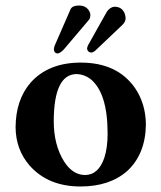

<svg xmlns="http://www.w3.org/2000/svg" viewBox="-20 -673 591 703"><path d="M439.9 -604.5Q439 -591.8 426.8 -580.6L329.1 -487.8Q321.3 -481 314 -480.5Q300.3 -481.9 298.8 -495.1Q299.3 -502 303.2 -508.8L371.1 -629.9Q382.8 -647 398.9 -648.4Q429.2 -648.4 438 -619.1Q439.9 -611.3 439.9 -604.5ZM311 -617.2Q310.5 -607.4 306.2 -601.1L213.9 -492.2Q200.7 -478 189.9 -477.1Q177.7 -479 177.2 -492.7Q177.7 -499.5 180.2 -505.9L238.8 -640.1Q245.6 -652.8 269 -652.8Q296.9 -652.8 308.1 -629.9Q311 -623.5 311 -617.2ZM259.8 -401.9Q177.2 -400.4 176.8 -229Q176.8 -142.1 214.8 -81.5Q246.1 -32.7 291 -32.2Q340.8 -32.2 362.3 -96.2Q374 -132.3 374 -184.1Q374 -334 310.5 -384.3Q287.1 -401.4 259.8 -401.9ZM37.1 -207Q37.6 -307.1 91.8 -370.1Q157.2 -443.8 275.9 -443.8Q408.2 -443.8 473.1 -352.5Q513.7 -294.4 514.2 -215.8Q512.2 -107.9 445.8 -46.9Q381.3 9.8 274.9 9.8Q156.2 9.8 88.4 -66.9Q37.6 -125.5 37.1 -207Z"/></svg>

Font: Linux Libertine O
Style: Bold
Weight: 700
Designer: Philipp H. Poll
Foundry: Philipp H. Poll
Version: Version 5.0.0